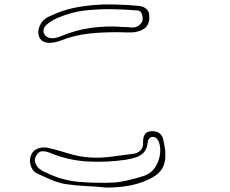

<svg xmlns="http://www.w3.org/2000/svg" viewBox="-20 -829 1040 868"><path d="M609 -802Q629 -800 642 -788.5Q655 -777 655 -754Q657 -706 614 -690Q594 -683 574.5 -682.5Q555 -682 535 -683Q462 -685 389.5 -678Q317 -671 247 -643Q241 -641 237 -640Q174 -624 157 -662Q148 -685 159.5 -712Q171 -739 197 -752Q266 -786 338.5 -798Q411 -810 480.5 -809Q550 -808 609 -802ZM536 -707Q553 -707 569.5 -705Q586 -703 599 -709Q604 -711 609 -715Q614 -719 618 -724Q625 -732 625 -745.5Q625 -759 619 -770.5Q613 -782 599 -782Q538 -787 478.5 -787.5Q419 -788 359 -781Q338 -779 305.5 -770.5Q273 -762 241.5 -748.5Q210 -735 191 -717.5Q172 -700 178 -680Q183 -664 202 -658Q221 -652 252 -664Q320 -693 391.5 -703Q463 -713 536 -707ZM460 19Q414 14 367.5 12Q321 10 275 3Q242 -3 210.5 -16.5Q179 -30 149 -44Q127 -54 119 -80.5Q111 -107 121 -129Q130 -150 152.5 -158Q175 -166 201 -160Q248 -148 294 -134Q340 -120 388 -117Q436 -114 485.5 -121Q535 -128 584 -134Q604 -137 616 -150Q628 -163 627 -185Q626 -206 634 -220.5Q642 -235 666 -236Q714 -237 720 -188Q722 -178 724 -167.5Q726 -157 727 -146Q731 -97 713 -67Q695 -37 650 -17Q610 2 563 10.5Q516 19 460 19ZM501 -4Q524 -6 558.5 -14Q593 -22 628 -33Q664 -45 682 -73.5Q700 -102 703.5 -133.5Q707 -165 698 -187.5Q689 -210 671 -210Q661 -210 654.5 -202.5Q648 -195 648 -189Q646 -158 631.5 -141.5Q617 -125 595.5 -118Q574 -111 550 -107Q462 -94 375 -99Q288 -104 203 -139Q186 -146 170 -145Q154 -144 143 -124Q133 -108 141 -89Q149 -70 168 -59Q173 -55 178.5 -53Q184 -51 190 -48Q259 -14 335.5 -7Q412 0 501 -4Z"/></svg>

Font: Shizuru
Style: Regular
Weight: 400
Version: Version 1.000